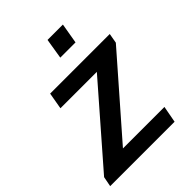

<svg xmlns="http://www.w3.org/2000/svg" viewBox="-223 -828 936 936"><g transform="rotate(-45 244.5 -360.0)"><path d="M-17 0 -7 -52 331 -440H80L95 -526H506L497 -475L157 -86H443L427 0ZM254 -615 271 -720H377L359 -615Z"/></g></svg>

Font: Archivo SemiBold Medium
Style: Italic
Weight: 500
Italic angle: -10°
Version: Version 2.001